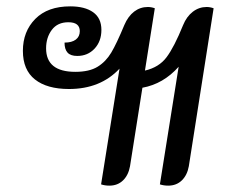

<svg xmlns="http://www.w3.org/2000/svg" viewBox="-20 -578 729 604"><path d="M652 -552 574 -55Q569 -27 552 -10.5Q535 6 509 6Q495 6 483 2L542 -368Q494 -314 428 -302L389 -55Q384 -27 367 -10.5Q350 6 324 6Q310 6 298 2L356 -362Q296 -298 197 -298Q128 -298 90 -328Q52 -358 52 -418Q52 -479 91 -518.5Q130 -558 201 -558Q247 -558 273 -539.5Q299 -521 299 -484Q299 -448 277.5 -425Q256 -402 223 -402Q202 -402 192.5 -412.5Q183 -423 183 -444Q206 -444 218.5 -453.5Q231 -463 231 -480Q231 -508 195 -508Q161 -508 143 -484Q125 -460 125 -426Q125 -352 217 -352Q261 -352 287 -368Q313 -384 330 -412.5Q347 -441 371 -499Q383 -527 402 -541.5Q421 -556 445 -556Q456 -556 467 -552L436 -356Q480 -366 504 -398Q528 -430 556 -499Q567 -526 586.5 -541Q606 -556 630 -556Q641 -556 652 -552Z"/></svg>

Font: Thasadith
Style: Bold Italic
Weight: 700
Italic angle: -9°
Designer: Cadson Demak Co.,Ltd.
Foundry: Cadson Demak Co.,Ltd.
Version: Version 1.000; ttfautohint (v1.6)